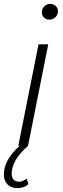

<svg xmlns="http://www.w3.org/2000/svg" viewBox="-41 -750 322 987"><path d="M157 -522H207L103 0H53ZM174 -686Q174 -704 186.5 -717Q199 -730 218 -730Q234 -730 245.5 -719Q257 -708 257 -693Q257 -674 244 -661.5Q231 -649 212 -649Q196 -649 185 -660Q174 -671 174 -686ZM-21 147Q-21 101 8.5 57.5Q38 14 86 -21L103 0Q62 35 40.5 71.5Q19 108 19 142Q19 163 29 173.5Q39 184 57 184Q77 184 96 168L105 196Q84 217 48 217Q16 217 -2.5 198Q-21 179 -21 147Z"/></svg>

Font: Idrija
Style: Italic
Weight: 300
Italic angle: -11.3°
Designer: Julieta Ulanovsky
Foundry: Julieta Ulanovsky
Version: Version 7.200